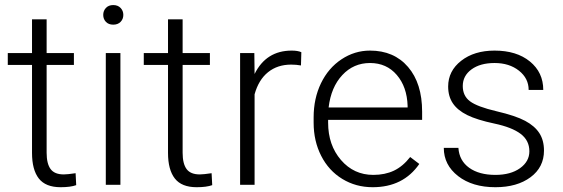

<svg xmlns="http://www.w3.org/2000/svg" viewBox="-20 -741 2257 770"><path d="M167 -663.6V-528.3H276.4V-480.5H167V-128.4Q167 -84.5 182.9 -63Q198.7 -41.5 235.8 -41.5Q250.5 -41.5 283.2 -46.4L285.6 1.5Q262.7 9.8 223.1 9.8Q163.1 9.8 135.7 -25.1Q108.4 -60.1 108.4 -127.9V-480.5H11.2V-528.3H108.4V-663.6Z M462.9 0H404.3V-528.3H462.9ZM394 -681.2Q394 -697.8 404.8 -709.2Q415.5 -720.7 434.1 -720.7Q452.6 -720.7 463.6 -709.2Q474.6 -697.8 474.6 -681.2Q474.6 -664.6 463.6 -653.3Q452.6 -642.1 434.1 -642.1Q415.5 -642.1 404.8 -653.3Q394 -664.6 394 -681.2Z M712.4 -663.6V-528.3H821.8V-480.5H712.4V-128.4Q712.4 -84.5 728.3 -63Q744.1 -41.5 781.2 -41.5Q795.9 -41.5 828.6 -46.4L831.1 1.5Q808.1 9.8 768.6 9.8Q708.5 9.8 681.2 -25.1Q653.8 -60.1 653.8 -127.9V-480.5H556.6V-528.3H653.8V-663.6Z M1187 -478.5Q1168.5 -481.9 1147.5 -481.9Q1092.8 -481.9 1054.9 -451.4Q1017.1 -420.9 1001 -362.8V0H942.9V-528.3H1000L1001 -444.3Q1047.4 -538.1 1149.9 -538.1Q1174.3 -538.1 1188.5 -531.7Z M1474.6 9.8Q1407.2 9.8 1352.8 -23.4Q1298.3 -56.6 1268.1 -116Q1237.8 -175.3 1237.8 -249V-270Q1237.8 -346.2 1267.3 -407.2Q1296.9 -468.3 1349.6 -503.2Q1402.3 -538.1 1463.9 -538.1Q1560.1 -538.1 1616.5 -472.4Q1672.9 -406.7 1672.9 -293V-260.3H1295.9V-249Q1295.9 -159.2 1347.4 -99.4Q1398.9 -39.6 1477.1 -39.6Q1523.9 -39.6 1559.8 -56.6Q1595.7 -73.7 1625 -111.3L1661.6 -83.5Q1597.2 9.8 1474.6 9.8ZM1463.9 -488.3Q1397.9 -488.3 1352.8 -439.9Q1307.6 -391.6 1297.9 -310.1H1614.7V-316.4Q1612.3 -392.6 1571.3 -440.4Q1530.3 -488.3 1463.9 -488.3Z M2103 -134.3Q2103 -177.7 2068.1 -204.1Q2033.2 -230.5 1962.9 -245.4Q1892.6 -260.3 1853.8 -279.5Q1814.9 -298.8 1796.1 -326.7Q1777.3 -354.5 1777.3 -394Q1777.3 -456.5 1829.6 -497.3Q1881.8 -538.1 1963.4 -538.1Q2051.8 -538.1 2105.2 -494.4Q2158.7 -450.7 2158.7 -380.4H2100.1Q2100.1 -426.8 2061.3 -457.5Q2022.5 -488.3 1963.4 -488.3Q1905.8 -488.3 1870.8 -462.6Q1835.9 -437 1835.9 -396Q1835.9 -356.4 1865 -334.7Q1894 -313 1970.9 -294.9Q2047.9 -276.9 2086.2 -256.3Q2124.5 -235.8 2143.1 -207Q2161.6 -178.2 2161.6 -137.2Q2161.6 -70.3 2107.7 -30.3Q2053.7 9.8 1966.8 9.8Q1874.5 9.8 1817.1 -34.9Q1759.8 -79.6 1759.8 -147.9H1818.4Q1821.8 -96.7 1861.6 -68.1Q1901.4 -39.6 1966.8 -39.6Q2027.8 -39.6 2065.4 -66.4Q2103 -93.3 2103 -134.3Z"/></svg>

Font: TypoPRO Roboto
Style: Regular
Weight: 300
Designer: Google
Version: Version 2.136; 2016